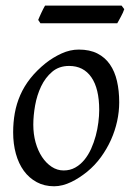

<svg xmlns="http://www.w3.org/2000/svg" viewBox="-20 -630 462 670"><path d="M326.2 -246.1Q326.2 -320.8 298.8 -360.4Q271.5 -399.9 221.2 -399.9Q186 -399.9 162.1 -379.6Q138.2 -359.4 123.5 -328.6Q108.9 -297.9 102.5 -262Q96.2 -226.1 96.2 -194.8Q96.2 -162.1 104.2 -133.1Q112.3 -104 126.7 -82.3Q141.1 -60.5 160.4 -47.9Q179.7 -35.2 202.1 -35.2Q224.6 -35.2 242.4 -45.2Q260.3 -55.2 274.2 -72Q288.1 -88.9 297.9 -110.6Q307.6 -132.3 314 -155.8Q320.3 -179.2 323.2 -202.6Q326.2 -226.1 326.2 -246.1ZM396 -272.9Q396 -240.2 388.7 -206.8Q381.3 -173.3 367.2 -141.8Q353 -110.4 332.3 -81.8Q311.5 -53.2 284.2 -30.8Q271.5 -20.5 257.3 -11.2Q243.2 -2 228.5 5.1Q213.9 12.2 198.7 16.1Q183.6 20 168.9 20Q134.8 20 108.2 5.6Q81.5 -8.8 63.2 -33.9Q44.9 -59.1 35.4 -93.5Q25.9 -127.9 25.9 -168Q25.9 -203.1 31.7 -235.6Q37.6 -268.1 50.8 -298.3Q64 -328.6 85.9 -356.4Q107.9 -384.3 140.1 -410.2Q165 -429.7 194.8 -443.4Q224.6 -457 254.9 -457Q293 -457 319.8 -443.4Q346.7 -429.7 363.5 -405.3Q380.4 -380.9 388.2 -347.2Q396 -313.5 396 -272.9ZM413.6 -598.1Q412.1 -592.8 408.9 -585.9Q405.8 -579.1 402.1 -572.3Q398.4 -565.4 395 -559.1Q391.6 -552.7 389.2 -548.8H121.1L113.3 -560.5Q115.2 -565.4 118.2 -572Q121.1 -578.6 124.3 -585.4Q127.4 -592.3 130.9 -598.9Q134.3 -605.5 137.2 -610.4H404.3L413.6 -598.1Z"/></svg>

Font: GentiumAlt
Style: Italic
Weight: 400
Italic angle: -7°
Designer: J. Victor Gaultney
Version: Version 1.02; 2005; OFL release